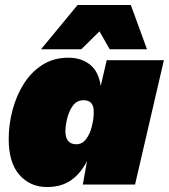

<svg xmlns="http://www.w3.org/2000/svg" viewBox="-20 -742 679 772"><path d="M169 10Q101 10 58 -39Q15 -88 15 -183Q15 -242 30.5 -300Q46 -358 76 -405.5Q106 -453 151 -481.5Q196 -510 255 -510Q307 -510 342 -482Q377 -454 385 -396L409 -500H639L523 0H313L330 -95Q305 -45 266 -17.5Q227 10 169 10ZM287 -162Q311 -162 326.5 -183Q342 -204 349.5 -234.5Q357 -265 357 -293Q357 -339 316 -339Q289 -339 273 -317Q257 -295 250 -265.5Q243 -236 243 -213Q243 -190 253.5 -176Q264 -162 287 -162ZM145 -544 292 -722H506L571 -544H421L380 -616L307 -544Z"/></svg>

Font: Prodigy Sans Black
Style: Italic
Weight: 900
Italic angle: -13°
Designer: Wei Huang
Foundry: Wei Huang
Version: Version 1.003; ttfautohint (v1.8.3)